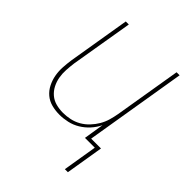

<svg xmlns="http://www.w3.org/2000/svg" viewBox="-199 -624 898 898"><g transform="rotate(45 250.0 -175.0)"><path d="M389 170 417 0H352L368 -100Q356 -75 337 -54Q318 -33 294 -18.5Q270 -4 243 2Q216 8 191 8Q164 8 139 1.5Q114 -5 95 -21Q76 -37 64.5 -60Q53 -83 48.5 -108Q44 -133 45.5 -159.5Q47 -186 51 -213L102 -520H122L70 -210Q67 -186 65.5 -162Q64 -138 68 -115Q72 -92 82.5 -71.5Q93 -51 110 -36.5Q127 -22 149.5 -16Q172 -10 197 -10Q219 -10 242.5 -15Q266 -20 287 -32Q308 -44 325 -62Q342 -80 354 -100.5Q366 -121 372.5 -143.5Q379 -166 383 -189L438 -520H458L375 -18H440L409 170Z"/></g></svg>

Font: Iosevka SS18 Thin
Style: Italic
Weight: 100
Italic angle: -9°
Monospace: yes
Designer: Belleve Invis
Foundry: Belleve Invis
Version: Version 25.1.1; ttfautohint (v1.8.4)